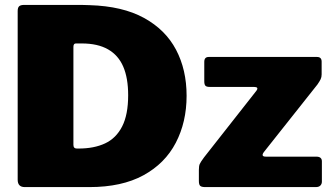

<svg xmlns="http://www.w3.org/2000/svg" viewBox="-20 -762 1355 782"><path d="M81 0Q52 0 52 -30V-717Q52 -731 58 -736.5Q64 -742 79 -742Q104 -742 140 -742Q176 -742 215 -742Q254 -742 288.5 -742Q323 -742 345 -741Q479 -737 566.5 -689Q654 -641 697 -559.5Q740 -478 740 -372Q740 -265 696 -180.5Q652 -96 564 -48Q476 0 344 0ZM293 -157H300Q363 -157 408 -178Q453 -199 477.5 -247Q502 -295 502 -374Q502 -444 482 -490.5Q462 -537 420 -561Q378 -585 313 -585H289Q279 -585 279 -571V-172Q279 -157 293 -157ZM816 0Q801 0 795.5 -5Q790 -10 790 -25V-70Q790 -86 793.5 -94Q797 -102 811 -121L1024 -392Q1036 -408 1014 -408H834Q821 -408 816.5 -413Q812 -418 812 -431V-510Q812 -530 830 -530H1271Q1290 -530 1290 -511V-459Q1290 -448 1286 -439.5Q1282 -431 1273 -418L1055 -143Q1041 -124 1063 -124H1268Q1291 -124 1291 -105V-22Q1291 -13 1285 -6.5Q1279 0 1266 0H816Z"/></svg>

Font: Libre Franklin Thin Black
Style: Regular
Weight: 900
Version: Version 3.000